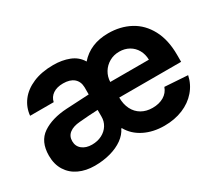

<svg xmlns="http://www.w3.org/2000/svg" viewBox="-105 -748 1093 971"><g transform="rotate(-30 441.5 -263.0)"><path d="M420.4 -86.9H417Q403.3 -57.6 372.8 -35.6Q342.3 -13.7 299.8 -2Q257.3 9.8 208 9.8Q156.7 9.8 116.7 -8.8Q76.7 -27.3 54 -63.5Q31.2 -99.6 31.2 -150.4Q31.2 -232.9 85.9 -269.8Q140.6 -306.6 228.5 -311.5Q282.2 -314.9 360.4 -318.4V-361.3Q359.4 -394.5 337.4 -413.1Q315.4 -431.6 275.4 -431.6Q239.3 -431.6 216.3 -416Q193.4 -400.4 187.5 -373H49.8Q54.2 -419.9 82.3 -457Q110.4 -494.1 160.6 -515.6Q210.9 -537.1 279.3 -537.1Q330.1 -537.1 371.3 -521Q412.6 -504.9 434.6 -467.8Q495.1 -537.1 599.6 -537.1Q670.4 -537.1 726.6 -507.1Q782.7 -477.1 815.2 -416.5Q847.7 -356 847.7 -268.6V-227.5H486.3Q486.3 -188 501.2 -158.7Q516.1 -129.4 543.5 -113.5Q570.8 -97.7 607.4 -97.7Q645.5 -97.7 672.9 -113.8Q700.2 -129.9 710.9 -160.2L844.7 -151.4Q834.5 -103 802.7 -66.2Q771 -29.3 722.4 -9.3Q673.8 10.7 614.3 10.7Q548.3 10.7 497.3 -14.9Q446.3 -40.5 420.4 -86.9ZM249 -89.8Q281.2 -89.8 306.9 -103Q332.5 -116.2 346.7 -139.2Q360.8 -162.1 360.4 -189.5V-228Q337.4 -227.1 306.9 -225.1Q276.4 -223.1 252 -220.7Q213.4 -217.8 191.7 -201.2Q169.9 -184.6 169.9 -155.3Q169.9 -125 191.9 -107.4Q213.9 -89.8 249 -89.8ZM711.9 -318.4Q711.4 -350.1 697.3 -375.2Q683.1 -400.4 658.2 -414.6Q633.3 -428.7 601.6 -428.7Q569.3 -428.7 543.5 -413.8Q517.6 -398.9 502.4 -373.8Q487.3 -348.6 486.3 -318.4Z"/></g></svg>

Font: Pretendard Std
Style: Bold
Weight: 700
Designer: Base glyphs from Inter by Rasmus Andersson; Hangeul glyphs from Noto Sans CJK(Source Han Sans) by Jang Soo-young and Kan
Foundry: Kil Hyung-jin
Version: Version 1.309